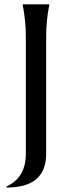

<svg xmlns="http://www.w3.org/2000/svg" viewBox="-20 -757 328 875"><path d="M83 -737.3H205.1Q190.4 -664.1 190.4 -590.8V-55.7Q190.4 97.7 9.8 97.7V92.8Q97.7 52.2 97.7 -55.7V-590.8Q97.7 -664.1 83 -737.3Z"/></svg>

Font: Classica
Style: Book
Weight: 400
Designer: Wojciech Kalinowski "wmk69" (wmk69@o2.pl)
Foundry: Wojciech Kalinowski "wmk69" (wmk69@o2.pl)
Version: Version 2.1.1; 2021-05-14